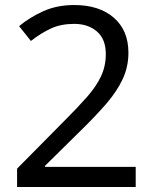

<svg xmlns="http://www.w3.org/2000/svg" viewBox="-20 -744 612 764"><path d="M520 0H48V-73L235 -262Q289 -316 326 -358Q363 -400 382 -440.5Q401 -481 401 -529Q401 -588 366 -618.5Q331 -649 275 -649Q223 -649 183.5 -631Q144 -613 103 -581L56 -640Q98 -675 152.5 -699.5Q207 -724 275 -724Q375 -724 433 -673.5Q491 -623 491 -534Q491 -478 468 -429Q445 -380 404 -332.5Q363 -285 308 -231L159 -84V-80H520Z"/></svg>

Font: Noto Sans Old South Arabian
Style: Regular
Weight: 400
Designer: Monotype Design Team
Foundry: Monotype Imaging Inc.
Version: Version 2.001; ttfautohint (v1.8.4.7-5d5b)